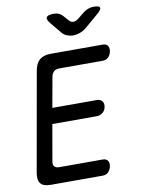

<svg xmlns="http://www.w3.org/2000/svg" viewBox="-101 -1018 802 1086"><g transform="rotate(-10 300.0 -475.0)"><path d="M185 -427H440Q460 -427 470.5 -414.5Q481 -402 477 -382Q474 -362 459 -349.5Q444 -337 424 -337H169L133 -130Q129 -110 137.5 -100Q146 -90 166 -90H415Q435 -90 443.5 -77.5Q452 -65 448 -45Q444 -25 431.5 -12.5Q419 0 399 0H100Q59 0 43 -19.5Q27 -39 34 -80L135 -650Q142 -691 165 -710.5Q188 -730 229 -730H528Q548 -730 556.5 -717.5Q565 -705 561 -685Q557 -665 544.5 -652.5Q532 -640 512 -640H263Q243 -640 231.5 -630Q220 -620 216 -600ZM285 -950Q302 -950 315 -944Q328 -938 338 -926L361 -900Q372 -886 387 -886Q402 -886 419 -900L452 -927Q466 -938 481.5 -944Q497 -950 514 -950Q547 -950 549.5 -938Q552 -926 524 -903L449 -839Q431 -824 410.5 -817Q390 -810 373 -810Q356 -810 338 -817Q320 -824 308 -839L256 -902Q236 -926 243.5 -938Q251 -950 285 -950Z"/></g></svg>

Font: Maple Mono Normal NL
Style: Italic
Weight: 400
Italic angle: -10°
Monospace: yes
Designer: subframe7536
Version: Version 7.000